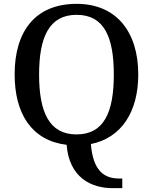

<svg xmlns="http://www.w3.org/2000/svg" viewBox="-20 -745 794 997"><path d="M564 232H615V182H599C522 182 463 143 452 3C611 -29 698 -165 698 -358C698 -580 584 -725 378 -725C161 -725 56 -580 56 -359C56 -155 144 -15 326 7C339 177 454 232 564 232ZM377 -47C236 -47 183 -162 183 -358C183 -554 236 -668 378 -668C520 -668 571 -554 571 -358C571 -162 520 -47 377 -47Z"/></svg>

Font: Noto Serif Telugu Medium
Style: Regular
Weight: 500
Designer: Jelle Bosma - Monotype Design Team
Foundry: Monotype Imaging Inc.
Version: Version 2.005